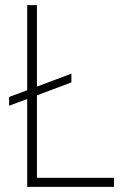

<svg xmlns="http://www.w3.org/2000/svg" viewBox="-20 -731 501 751"><path d="M259.3 -442.9V-408.7L15.6 -317.4V-351.6ZM425.8 -35.6V0H108.9V-35.6ZM124.5 -710.9V0H86.4V-710.9Z"/></svg>

Font: Roboto Condensed ExtraLight
Style: Regular
Weight: 250
Designer: Christian Robertson
Foundry: Google
Version: Version 3.008; 2023